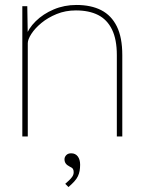

<svg xmlns="http://www.w3.org/2000/svg" viewBox="-20 -550 581 774"><path d="M70 0V-525H90L92 -404L83 -401Q94 -435 124 -464.5Q154 -494 196.5 -512Q239 -530 288 -530Q347 -530 388 -509Q429 -488 451 -443.5Q473 -399 473 -328V0H451V-328Q451 -391 431.5 -431Q412 -471 375.5 -489.5Q339 -508 286 -508Q244 -508 208.5 -493.5Q173 -479 147 -457.5Q121 -436 106.5 -413.5Q92 -391 92 -376V0H81Q79 0 76.5 0Q74 0 70 0ZM256 204 243 191Q251 184 258.5 177Q266 170 271.5 162Q277 154 277 144Q277 136 274 131Q271 126 260 121Q250 116 245 109Q240 102 240 92Q240 83 247 75.5Q254 68 267 68Q284 68 293.5 80.5Q303 93 303 114Q303 127 301 138.5Q299 150 294 160.5Q289 171 279.5 181.5Q270 192 256 204Z"/></svg>

Font: Lexend Deca Thin
Style: Regular
Weight: 250
Designer: Bonnie Shaver-Troup, Thomas Jockin
Foundry: Lexend
Version: Version 1.007